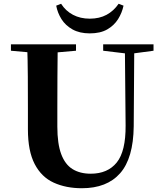

<svg xmlns="http://www.w3.org/2000/svg" viewBox="-20 -979 863 1018"><path d="M278 -949 304 -959Q328 -921 367 -900.5Q406 -880 456 -880Q507 -880 545 -900.5Q583 -921 609 -959L635 -949Q627 -911 606 -877.5Q585 -844 548.5 -823Q512 -802 456 -802Q402 -802 364.5 -823Q327 -844 306 -877.5Q285 -911 278 -949ZM414 19Q330 19 265 -10.5Q200 -40 164 -109Q128 -178 128 -293V-403Q128 -488 127.5 -573.5Q127 -659 124 -744H286Q285 -659 284.5 -574Q284 -489 284 -403V-308Q284 -217 304.5 -162Q325 -107 364.5 -82.5Q404 -58 461 -58Q551 -58 599 -117.5Q647 -177 646 -314L642 -744H692L689 -309Q687 -140 617 -60.5Q547 19 414 19ZM38 -710V-744H383V-710L223 -696H195ZM527 -710V-744H794V-710L682 -695H652Z"/></svg>

Font: Noto Serif JP ExtraBold
Style: Regular
Weight: 800
Designer: Ryoko NISHIZUKA 西塚涼子 (kana & ideographs); Frank Grießhammer (Latin, Greek & Cyrillic); Wenlong ZHANG 张文龙 (bopomofo); San
Foundry: Adobe
Version: Version 2.003-H1;hotconv 1.1.1;makeotfexe 2.6.0